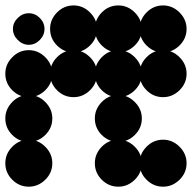

<svg xmlns="http://www.w3.org/2000/svg" viewBox="-24 -691 715 715"><path d="M583.3 -170.8Q618.3 -170.8 644.6 -144.6Q670.8 -118.3 670.8 -83.3Q670.8 -47.5 644.6 -21.7Q618.3 4.2 583.3 4.2Q547.5 4.2 521.7 -21.7Q495.8 -47.5 495.8 -83.3Q495.8 -118.3 521.7 -144.6Q547.5 -170.8 583.3 -170.8ZM416.7 -170.8Q451.7 -170.8 477.9 -144.6Q504.2 -118.3 504.2 -83.3Q504.2 -47.5 477.9 -21.7Q451.7 4.2 416.7 4.2Q380.8 4.2 355 -21.7Q329.2 -47.5 329.2 -83.3Q329.2 -118.3 355 -144.6Q380.8 -170.8 416.7 -170.8ZM83.3 -170.8Q118.3 -170.8 144.6 -144.6Q170.8 -118.3 170.8 -83.3Q170.8 -47.5 144.6 -21.7Q118.3 4.2 83.3 4.2Q47.5 4.2 21.7 -21.7Q-4.2 -47.5 -4.2 -83.3Q-4.2 -118.3 21.7 -144.6Q47.5 -170.8 83.3 -170.8ZM416.7 -337.5Q451.7 -337.5 477.9 -311.2Q504.2 -285 504.2 -250Q504.2 -214.2 477.9 -188.3Q451.7 -162.5 416.7 -162.5Q380.8 -162.5 355 -188.3Q329.2 -214.2 329.2 -250Q329.2 -285 355 -311.2Q380.8 -337.5 416.7 -337.5ZM83.3 -337.5Q118.3 -337.5 144.6 -311.2Q170.8 -285 170.8 -250Q170.8 -214.2 144.6 -188.3Q118.3 -162.5 83.3 -162.5Q47.5 -162.5 21.7 -188.3Q-4.2 -214.2 -4.2 -250Q-4.2 -285 21.7 -311.2Q47.5 -337.5 83.3 -337.5ZM583.3 -504.2Q618.3 -504.2 644.6 -477.9Q670.8 -451.7 670.8 -416.7Q670.8 -380.8 644.6 -355Q618.3 -329.2 583.3 -329.2Q547.5 -329.2 521.7 -355Q495.8 -380.8 495.8 -416.7Q495.8 -451.7 521.7 -477.9Q547.5 -504.2 583.3 -504.2ZM416.7 -504.2Q451.7 -504.2 477.9 -477.9Q504.2 -451.7 504.2 -416.7Q504.2 -380.8 477.9 -355Q451.7 -329.2 416.7 -329.2Q380.8 -329.2 355 -355Q329.2 -380.8 329.2 -416.7Q329.2 -451.7 355 -477.9Q380.8 -504.2 416.7 -504.2ZM250 -504.2Q285 -504.2 311.2 -477.9Q337.5 -451.7 337.5 -416.7Q337.5 -380.8 311.2 -355Q285 -329.2 250 -329.2Q214.2 -329.2 188.3 -355Q162.5 -380.8 162.5 -416.7Q162.5 -451.7 188.3 -477.9Q214.2 -504.2 250 -504.2ZM83.3 -504.2Q118.3 -504.2 144.6 -477.9Q170.8 -451.7 170.8 -416.7Q170.8 -380.8 144.6 -355Q118.3 -329.2 83.3 -329.2Q47.5 -329.2 21.7 -355Q-4.2 -380.8 -4.2 -416.7Q-4.2 -451.7 21.7 -477.9Q47.5 -504.2 83.3 -504.2ZM583.3 -670.8Q618.3 -670.8 644.6 -644.6Q670.8 -618.3 670.8 -583.3Q670.8 -547.5 644.6 -521.7Q618.3 -495.8 583.3 -495.8Q547.5 -495.8 521.7 -521.7Q495.8 -547.5 495.8 -583.3Q495.8 -618.3 521.7 -644.6Q547.5 -670.8 583.3 -670.8ZM416.7 -670.8Q451.7 -670.8 477.9 -644.6Q504.2 -618.3 504.2 -583.3Q504.2 -547.5 477.9 -521.7Q451.7 -495.8 416.7 -495.8Q380.8 -495.8 355 -521.7Q329.2 -547.5 329.2 -583.3Q329.2 -618.3 355 -644.6Q380.8 -670.8 416.7 -670.8ZM250 -670.8Q285 -670.8 311.2 -644.6Q337.5 -618.3 337.5 -583.3Q337.5 -547.5 311.2 -521.7Q285 -495.8 250 -495.8Q214.2 -495.8 188.3 -521.7Q162.5 -547.5 162.5 -583.3Q162.5 -618.3 188.3 -644.6Q214.2 -670.8 250 -670.8ZM42.1 -624.2Q60 -641.7 83.3 -641.7Q106.7 -641.7 124.2 -624.2Q141.7 -606.7 141.7 -583.3Q141.7 -560 124.2 -542.1Q106.7 -524.2 83.3 -524.2Q60 -524.2 42.1 -542.1Q24.2 -560 24.2 -583.3Q24.2 -606.7 42.1 -624.2Z"/></svg>

Font: 0xA000-Dots-Mono
Style: Dots-Mono
Weight: 400
Version: Version 0.1